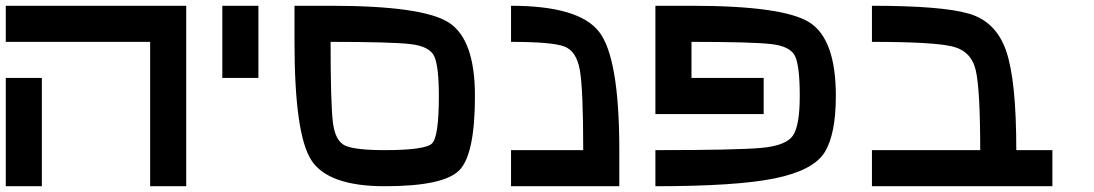

<svg xmlns="http://www.w3.org/2000/svg" viewBox="-20 -645 3790 665"><path d="M625 -625V0H500V-500H0V-625ZM125 -375V0H0V-375Z M875 -625V-375H750V-625Z M1500 -312.5Q1500 -414.1 1484.4 -449.2Q1468.8 -484.4 1402.3 -492.2Q1335.9 -500 1125 -500Q1125 -289.1 1132.8 -222.7Q1140.6 -156.2 1175.8 -140.6Q1210.9 -125 1312.5 -125Q1453.1 -125 1476.6 -148.4Q1500 -171.9 1500 -312.5ZM1312.5 0Q1117.2 0 1058.6 -89.8Q1000 -179.7 1000 -500V-625H1125Q1445.3 -625 1535.2 -566.4Q1625 -507.8 1625 -312.5Q1625 -109.4 1570.3 -54.7Q1515.6 0 1312.5 0Z M1750 -500V-625Q1984.4 -625 2054.7 -535.2Q2125 -445.3 2125 -125V0H1750V-125H2000Q2000 -335.9 1988.3 -402.3Q1976.6 -468.8 1933.6 -484.4Q1890.6 -500 1750 -500Z M2250 0V-125Q2531.2 -125 2617.2 -132.8Q2703.1 -140.6 2726.6 -175.8Q2750 -210.9 2750 -312.5Q2750 -414.1 2734.4 -449.2Q2718.8 -484.4 2652.3 -492.2Q2585.9 -500 2375 -500V-375H2625V-250H2250V-625H2375Q2695.3 -625 2785.2 -566.4Q2875 -507.8 2875 -312.5Q2875 -179.7 2835.9 -117.2Q2796.9 -54.7 2664.1 -27.3Q2531.2 0 2250 0Z M3000 -500V-625Q3242.2 -625 3335.9 -597.7Q3429.7 -570.3 3464.8 -468.8Q3500 -367.2 3500 -125H3625V0H3000V-125H3375Q3375 -335.9 3359.4 -402.3Q3343.8 -468.8 3277.3 -484.4Q3210.9 -500 3000 -500Z"/></svg>

Font: CraftyPE
Style: Regular
Weight: 400
Designer: Erek Butcher
Foundry: Haunted Coop
Version: Version 0.018;April 4, 2024;FontCreator 15.0.0.2962 64-bit